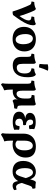

<svg xmlns="http://www.w3.org/2000/svg" viewBox="1440 -2200 1006 3927"><g transform="rotate(90 1943.5 -237.0)"><path d="M216 9Q202 -37 185.5 -85Q169 -133 150.5 -180Q132 -227 114.5 -268.5Q97 -310 81 -343Q71 -363 56 -369Q41 -375 12 -377Q12 -392 14.5 -406.5Q17 -421 23 -434Q65 -434 102.5 -444.5Q140 -455 158 -467Q174 -463 181.5 -456.5Q189 -450 198 -431Q209 -408 225 -370Q241 -332 257.5 -286.5Q274 -241 290 -193.5Q306 -146 317 -104H288Q352 -188 375.5 -237Q399 -286 399 -319Q399 -346 383 -360Q367 -374 319 -377Q319 -392 321 -406.5Q323 -421 330 -434Q371 -434 410.5 -444.5Q450 -455 469 -467Q484 -460 490.5 -447.5Q497 -435 497 -408Q497 -355 472 -294Q447 -233 400 -160.5Q353 -88 287 0Q274 5 254 7.5Q234 10 216 9Z M778 9Q699 9 643 -19.5Q587 -48 558.5 -100.5Q530 -153 530 -224Q530 -301 563 -355.5Q596 -410 653.5 -438.5Q711 -467 782 -467Q864 -467 919.5 -437Q975 -407 1003.5 -354.5Q1032 -302 1032 -233Q1032 -160 1001 -105.5Q970 -51 913 -21Q856 9 778 9ZM791 -54Q838 -54 861.5 -98.5Q885 -143 885 -210Q885 -274 869 -318Q853 -362 827 -384Q801 -406 770 -406Q723 -406 700 -362.5Q677 -319 677 -254Q677 -196 690.5 -150.5Q704 -105 730 -79.5Q756 -54 791 -54Z M1318 6Q1236 6 1189.5 -36.5Q1143 -79 1143 -173V-296Q1143 -339 1133 -356.5Q1123 -374 1079 -377Q1079 -392 1081 -406.5Q1083 -421 1090 -434Q1143 -434 1188.5 -444.5Q1234 -455 1257 -467Q1270 -462 1278 -449.5Q1286 -437 1286 -413V-197Q1286 -129 1305 -103Q1324 -77 1364 -77Q1419 -77 1451 -117Q1483 -157 1483 -239Q1483 -308 1458 -340Q1433 -372 1378 -377Q1378 -392 1380.5 -406.5Q1383 -421 1389 -434Q1423 -434 1453.5 -444.5Q1484 -455 1499 -467Q1510 -464 1520 -457Q1530 -450 1537 -434Q1546 -419 1551 -395.5Q1556 -372 1558 -346Q1560 -320 1560 -295Q1560 -150 1498 -72Q1436 6 1318 6ZM1358 -531Q1337 -531 1320.5 -534Q1304 -537 1288 -543Q1293 -584 1295.5 -629Q1298 -674 1297 -711Q1315 -715 1333 -717.5Q1351 -720 1369 -720Q1402 -720 1427 -713Q1405 -668 1388.5 -623.5Q1372 -579 1358 -531Z M1813 -107V40Q1813 84 1817 119.5Q1821 155 1828 180Q1793 193 1767.5 207Q1742 221 1712 246Q1700 241 1693 232Q1686 223 1683 212Q1687 197 1689 181.5Q1691 166 1692 140Q1693 114 1693 68V-190ZM2043 9Q2028 0 2019.5 -15Q2011 -30 2011 -54Q2011 -66 2013 -79.5Q2015 -93 2021 -113.5Q2027 -134 2036 -167H2138Q2138 -136 2142 -118.5Q2146 -101 2160.5 -93.5Q2175 -86 2205 -84Q2205 -69 2203 -53.5Q2201 -38 2195 -24Q2167 -24 2139.5 -19.5Q2112 -15 2087 -8Q2062 -1 2043 9ZM1996 -301Q1996 -344 1983 -361.5Q1970 -379 1923 -382Q1923 -397 1925 -411.5Q1927 -426 1933 -439Q1990 -439 2038.5 -447.5Q2087 -456 2110 -467Q2123 -462 2130.5 -449.5Q2138 -437 2138 -413V-134L2017 -98Q2004 -65 1978 -41Q1952 -19 1920 -6.5Q1888 6 1848 6Q1773 6 1733 -34Q1693 -74 1693 -178V-296Q1693 -339 1682.5 -356.5Q1672 -374 1629 -377Q1629 -392 1631 -406.5Q1633 -421 1639 -434Q1692 -434 1737.5 -444.5Q1783 -455 1807 -467Q1820 -462 1827.5 -449.5Q1835 -437 1835 -413V-200Q1835 -150 1842 -122Q1849 -94 1863.5 -83Q1878 -72 1903 -72Q1925 -72 1946.5 -89.5Q1968 -107 1982 -143.5Q1996 -180 1996 -237Z M2473 6Q2370 6 2317.5 -27.5Q2265 -61 2265 -124Q2265 -184 2312.5 -218Q2360 -252 2453 -252V-247Q2369 -247 2329 -272.5Q2289 -298 2289 -346Q2289 -402 2338.5 -433Q2388 -464 2479 -464Q2521 -464 2555 -457Q2589 -450 2622 -434Q2617 -410 2617.5 -386Q2618 -362 2622 -336Q2607 -329 2586 -326.5Q2565 -324 2547 -326Q2540 -369 2525.5 -390Q2511 -411 2480 -411Q2452 -411 2439 -396Q2426 -381 2426 -355Q2426 -314 2454.5 -290Q2483 -266 2533 -265Q2540 -251 2541 -235.5Q2542 -220 2537 -207Q2472 -209 2440 -189.5Q2408 -170 2408 -129Q2408 -92 2430.5 -69.5Q2453 -47 2493 -47Q2528 -47 2541 -66.5Q2554 -86 2562 -133Q2580 -135 2600.5 -132.5Q2621 -130 2635 -122Q2632 -97 2632 -72.5Q2632 -48 2636 -25Q2598 -9 2558 -1.5Q2518 6 2473 6Z M2979 -467Q3085 -467 3144 -415Q3203 -363 3203 -259Q3203 -181 3168.5 -120Q3134 -59 3073 -25Q3012 9 2930 9Q2907 9 2888 5.5Q2869 2 2846 -4V-97Q2863 -75 2883 -62.5Q2903 -50 2932 -50Q2950 -50 2972 -57Q2994 -64 3012.5 -84Q3031 -104 3043.5 -141Q3056 -178 3056 -236Q3056 -285 3045.5 -323Q3035 -361 3014 -383Q2993 -405 2960 -405Q2936 -405 2911.5 -388.5Q2887 -372 2872 -332.5Q2857 -293 2857 -225V40Q2857 84 2861 119.5Q2865 155 2872 180Q2835 189 2800 206.5Q2765 224 2734 246Q2722 241 2715 232Q2708 223 2704 212Q2708 197 2710 181.5Q2712 166 2713 140Q2714 114 2714 69V-210Q2714 -293 2746 -350Q2778 -407 2838 -437Q2898 -467 2979 -467Z M3485 9Q3382 9 3327 -46.5Q3272 -102 3272 -209Q3272 -269 3289 -317Q3306 -365 3337 -398.5Q3368 -432 3408.5 -449.5Q3449 -467 3496 -467Q3540 -467 3574 -448.5Q3608 -430 3632.5 -386Q3657 -342 3674 -264L3629 -242Q3610 -307 3590.5 -343.5Q3571 -380 3551 -394Q3531 -408 3509 -408Q3488 -408 3467 -394.5Q3446 -381 3432.5 -345.5Q3419 -310 3419 -244Q3419 -178 3432.5 -136Q3446 -94 3467.5 -74.5Q3489 -55 3510 -55Q3532 -55 3549.5 -75.5Q3567 -96 3584.5 -142Q3602 -188 3624 -263Q3642 -327 3653 -365.5Q3664 -404 3672 -424Q3680 -444 3687.5 -453Q3695 -462 3706 -467Q3726 -462 3761 -460Q3796 -458 3830 -458Q3836 -446 3838 -430Q3840 -414 3840 -398Q3822 -395 3810.5 -388Q3799 -381 3790.5 -367Q3782 -353 3773.5 -327Q3765 -301 3751 -260Q3728 -190 3703 -139Q3678 -88 3647.5 -55.5Q3617 -23 3577.5 -7Q3538 9 3485 9ZM3778 9Q3731 9 3709 -26Q3687 -61 3682 -120L3719 -194Q3731 -137 3745 -109Q3759 -81 3774 -71.5Q3789 -62 3805 -62Q3832 -62 3854 -75Q3868 -56 3869 -25Q3853 -9 3828 0Q3803 9 3778 9Z"/></g></svg>

Font: Vollkorn
Style: Bold
Weight: 700
Designer: Friedrich Althausen
Foundry: Friedrich Althausen
Version: Version 5.000